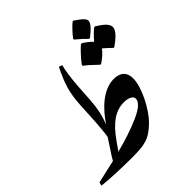

<svg xmlns="http://www.w3.org/2000/svg" viewBox="-245 -1133 1339 1339"><g transform="rotate(-45 424.0 -463.5)"><path d="M672 -779H681C737 -823 759 -851 759 -871C759 -889 742 -908 685 -946H677C659 -934 612 -884 594 -858V-850C635 -816 644 -807 672 -779ZM600 -596H608C645 -621 673 -646 688 -669C704 -656 720 -641 748 -614H756C802 -646 848 -686 848 -719C848 -749 824 -773 764 -811H754C742 -803 710 -772 682 -739C669 -755 647 -773 616 -793H606C593 -785 529 -718 508 -687V-677C537 -656 545 -648 600 -596ZM293 19C423 19 471 11 553 -69C618 -133 695 -278 695 -367C695 -429 658 -460 596 -460C488 -460 394 -364 334 -273C359 -341 370 -387 376 -475L384 -597C388 -665 399 -744 410 -782L385 -790C331 -679 309 -617 302 -491C300 -459 299 -428 297 -396C291 -284 286 -241 280 -204C194 -72 198 -79 187 -59C130 -46 72 -33 15 -20L9 6C69 14 215 19 293 19ZM260 -78 305 -142C378 -245 446 -295 531 -295C567 -295 608 -283 608 -254C608 -222 573 -191 504 -160C434 -129 353 -102 260 -78Z"/></g></svg>

Font: Noto Nastaliq Urdu
Style: Bold
Weight: 700
Designer: Monotype Design Team (Patrick Giasson: type design, Kamal Mansour: OpenType code, Glenda Bellarosa). Updated by Simon Co
Foundry: Monotype Imaging Inc., Simon Cozens
Version: Version 3.009